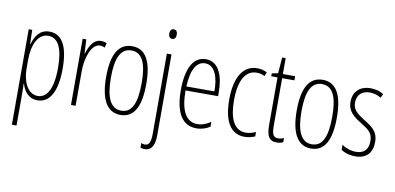

<svg xmlns="http://www.w3.org/2000/svg" viewBox="-85 -1064 3112 1511"><g transform="rotate(10 1471.0 -308.5)"><path d="M235 -605C158 -605 123 -548 104 -482H101L98 -595H70V168H107V-95C107 -125 106 -151 105 -166H108C123 -112 160 -56 234 -56C327 -56 387 -144 387 -336C387 -517 334 -605 235 -605ZM231 -571C313 -571 350 -487 350 -336C350 -155 297 -90 230 -90C157 -90 107 -169 107 -294V-357C107 -482 152 -571 231 -571Z M647 -603C584 -603 555 -537 538 -482H536L530 -595H501V-66H538V-344C538 -447 576 -566 646 -566C660 -566 675 -561 684 -557L693 -593C678 -601 661 -603 647 -603Z M1056 -331C1056 -503 1009 -605 896 -605C787 -605 735 -510 735 -333C735 -150 790 -56 897 -56C1004 -56 1056 -148 1056 -331ZM773 -333C773 -487 809 -571 896 -571C986 -571 1019 -482 1019 -332C1019 -167 981 -90 897 -90C812 -90 773 -174 773 -333Z M1165 -754C1165 -733 1175 -716 1195 -716C1214 -716 1225 -731 1225 -755C1225 -775 1217 -793 1195 -793C1173 -793 1165 -775 1165 -754ZM1131 176C1179 175 1211 145 1211 50V-595H1174V44C1174 109 1162 140 1127 140C1117 140 1106 137 1098 133V169C1105 173 1116 176 1131 176Z M1485 -605C1382 -605 1332 -499 1332 -330C1332 -163 1384 -56 1504 -56C1546 -56 1582 -69 1612 -88V-127C1576 -102 1542 -90 1506 -90C1414 -90 1369 -175 1369 -335H1629V-369C1629 -491 1591 -605 1485 -605ZM1485 -572C1563 -572 1595 -478 1594 -367H1370C1376 -505 1418 -572 1485 -572Z M1888 -56C1915 -56 1948 -63 1972 -74V-109C1945 -97 1918 -90 1892 -90C1798 -90 1758 -183 1758 -325C1758 -488 1810 -570 1897 -570C1920 -570 1941 -565 1961 -554L1974 -586C1951 -598 1925 -605 1895 -605C1785 -605 1720 -506 1720 -324C1720 -157 1774 -56 1888 -56Z M2151 -90C2111 -90 2101 -119 2101 -181V-562H2199V-595H2101V-722H2073L2063 -595L2014 -585V-562H2064V-182C2064 -99 2082 -56 2145 -56C2166 -56 2182 -60 2197 -67V-101C2186 -95 2168 -90 2151 -90Z M2579 -331C2579 -503 2532 -605 2419 -605C2310 -605 2258 -510 2258 -333C2258 -150 2313 -56 2420 -56C2527 -56 2579 -148 2579 -331ZM2296 -333C2296 -487 2332 -571 2419 -571C2509 -571 2542 -482 2542 -332C2542 -167 2504 -90 2420 -90C2335 -90 2296 -174 2296 -333Z M2909 -193C2909 -279 2860 -310 2794 -351C2730 -391 2699 -418 2699 -473C2699 -536 2740 -571 2801 -571C2833 -571 2867 -561 2890 -545L2906 -576C2878 -595 2841 -605 2802 -605C2709 -605 2663 -547 2663 -474C2663 -395 2713 -359 2780 -318C2839 -281 2871 -259 2871 -194C2871 -129 2838 -92 2773 -92C2731 -92 2689 -107 2660 -129V-87C2685 -71 2724 -56 2774 -56C2863 -56 2909 -109 2909 -193Z"/></g></svg>

Font: Noto Sans Malayalam UI ExtraCondensed ExtraLight
Style: Regular
Weight: 200
Width: 2
Designer: Jelle Bosma - Monotype Design Team
Foundry: Monotype Imaging Inc.
Version: Version 2.104